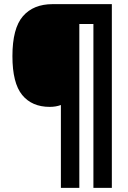

<svg xmlns="http://www.w3.org/2000/svg" viewBox="-20 -780 616 927"><path d="M520 -760H234Q141 -760 90.5 -701.5Q40 -643 40 -509Q40 -379 87 -321.5Q134 -264 220 -264Q250 -264 274 -273V127H363V-664H431V127H520Z"/></svg>

Font: Noto Sans UI SemiCondensed Black
Style: Regular
Weight: 900
Width: 4
Designer: Monotype Design Team
Foundry: Monotype Imaging Inc.
Version: 1.001